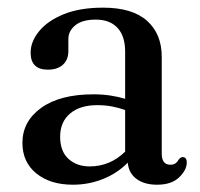

<svg xmlns="http://www.w3.org/2000/svg" viewBox="-20 -484 536 514"><path d="M40 -101.5Q40 -159 90.2 -195.2Q140.5 -231.5 230.5 -231.5Q254.5 -231.5 275.8 -228.2Q297 -225 315 -219.5V-346Q315 -387.5 294.5 -409.5Q274 -431.5 236.5 -431.5Q200 -431.5 181.5 -416.2Q163 -401 163 -379.5V-347.5Q163 -324 148.5 -310.8Q134 -297.5 108 -297.5Q62 -297.5 62 -343Q62 -372.5 84.5 -400.2Q107 -428 150.2 -445.8Q193.5 -463.5 256 -463.5Q334.5 -463.5 373.8 -428.2Q413 -393 413 -332V-73Q413 -43 436 -43Q445 -43 450.2 -47Q455.5 -51 458.5 -57Q464 -63.5 468.5 -63.5Q480 -63.5 480 -49Q480 -29 459.5 -9.2Q439 10.5 400.5 10.5Q366.5 10.5 345.5 -5Q324.5 -20.5 322 -48.5Q294 -20 255.8 -4.8Q217.5 10.5 175 10.5Q114.5 10.5 77.2 -19.8Q40 -50 40 -101.5ZM141 -118Q141 -79 163.2 -58.8Q185.5 -38.5 220 -38.5Q274.5 -38.5 315 -78V-189.5Q298 -195.5 279.8 -199Q261.5 -202.5 240.5 -202.5Q194 -202.5 167.5 -180Q141 -157.5 141 -118Z"/></svg>

Font: Fraunces 72pt S050
Style: Regular
Weight: 400
Version: Version 1.000; ttfautohint (v1.8.3)